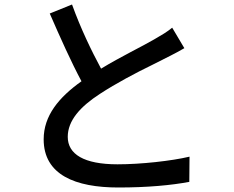

<svg xmlns="http://www.w3.org/2000/svg" viewBox="-20 -803 1040 853"><path d="M799 -589 745 -680C722 -661 698 -647 665 -628C614 -598 516 -551 429 -498C386 -578 339 -675 300 -783L201 -743C248 -635 297 -526 342 -442C241 -370 174 -289 174 -184C174 -26 315 30 506 30C635 30 741 20 821 5L822 -107C742 -88 606 -73 502 -73C353 -73 281 -118 281 -195C281 -267 336 -329 424 -386C496 -433 583 -479 655 -514C724 -549 758 -565 799 -589Z"/></svg>

Font: Spoqa Han Sans Neo Medium
Style: Regular
Weight: 500
Designer: [Spoqa Han Sans Neo] Dong-huui Kim ___ Younghwa Kang ___ Yujin Lee ___ [Noto Sans] Ryoko NISHIZUKA ____ (kana & ideograp
Foundry: Spoqa (http://www.spoqa-han-sans.com)
Version: Version 1.100;hotconv 1.0.109;makeotfexe 2.5.65596